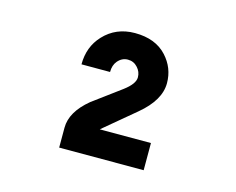

<svg xmlns="http://www.w3.org/2000/svg" viewBox="-66 -831 718 583"><g transform="rotate(15 293.0 -539.0)"><path d="M160.2 -603.5Q160.2 -658.7 194.8 -695.8Q233.4 -737.3 293 -737.3Q357.9 -737.3 393.1 -698.7Q425.8 -663.1 425.8 -615.2Q425.8 -561.5 364.7 -510.7L266.6 -428.7L265.1 -427.2H425.8V-341.8H160.2V-404.3Q160.2 -454.1 215.3 -499.5L303.2 -564.5Q335.9 -588.9 335.9 -609.4Q335.9 -627 323.7 -640.1Q311.5 -653.8 293 -653.8Q274.4 -653.8 261.2 -638.2Q250 -625 250 -603.5Z"/></g></svg>

Font: Consola Mono
Style: Bold
Weight: 700
Monospace: yes
Designer: Wojciech Kalinowski "wmk69" (wmk69@o2.pl)
Foundry: Wojciech Kalinowski "wmk69" (wmk69@o2.pl)
Version: Version 2.1.0